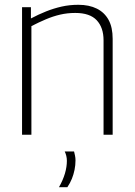

<svg xmlns="http://www.w3.org/2000/svg" viewBox="-20 -562 562 801"><path d="M72 0V-532H109V-485Q141 -502 172.5 -514.5Q204 -527 237 -534.5Q270 -542 307 -542Q352 -542 384 -526Q416 -510 433 -479Q450 -448 450 -400V0H412V-394Q412 -447 383.5 -477.5Q355 -508 294 -508Q261 -508 231 -501Q201 -494 171.5 -481.5Q142 -469 111 -453V0ZM226 219Q243 189 251 161.5Q259 134 259 109Q259 98 256.5 88Q254 78 250 70H289Q291 78 293 87.5Q295 97 295 107Q295 127 291 146.5Q287 166 280 183.5Q273 201 261 219Z"/></svg>

Font: Georama ExtraLight
Style: Regular
Weight: 250
Version: Version 1.001